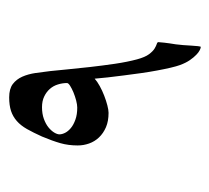

<svg xmlns="http://www.w3.org/2000/svg" viewBox="-40 -358 470 431"><g transform="rotate(-90 195.5 -142.0)"><path d="M316.9 -22Q316.9 -19.5 315.7 -8.8Q314.5 2 312 17.1Q311 23.9 310.3 33.4Q309.6 43 309.1 51.8Q308.6 60.5 307.9 66.9Q307.1 73.2 306.2 73.2Q303.7 73.2 299.1 71Q294.4 68.8 288.6 63.2Q282.7 57.6 276.6 48.8Q270.5 40 265.6 26.9Q262.7 19 259.5 5.4Q256.3 -8.3 253.2 -25.1Q250 -42 247.3 -61.3Q244.6 -80.6 242.2 -99.4Q239.7 -118.2 237.8 -135.3Q235.8 -152.3 234.9 -165Q228.5 -159.2 218.3 -153.6Q208 -147.9 196.8 -143.6Q185.5 -139.2 175 -136.5Q164.6 -133.8 158.2 -133.8Q139.6 -133.8 126 -139.6Q112.3 -145.5 103 -155.3Q93.8 -165 89.4 -177.5Q85 -189.9 85 -203.1Q85 -224.1 90.1 -241.9Q95.2 -259.8 105 -283.2Q113.8 -302.7 121.8 -316.9Q129.9 -331.1 139.9 -339.8Q149.9 -348.6 162.6 -352.8Q175.3 -356.9 192.9 -356.9Q211.9 -356.9 222.7 -348.9Q233.4 -340.8 239.3 -327.6Q245.1 -314.5 247.6 -297.9Q250 -281.2 252 -264.2Q253.4 -251.5 255.6 -227.8Q257.8 -204.1 261 -176Q264.2 -147.9 268.3 -119.6Q272.5 -91.3 278.3 -69.8Q283.2 -51.8 289.8 -43Q296.4 -34.2 302.5 -30.5Q308.6 -26.9 312.7 -25.6Q316.9 -24.4 316.9 -22ZM225.1 -227.1Q225.1 -237.3 221.9 -247.6Q218.8 -257.8 211.9 -265.6Q205.1 -273.4 194.8 -278.3Q184.6 -283.2 170.9 -283.2Q156.2 -283.2 144.8 -279.1Q133.3 -274.9 125.7 -268.8Q118.2 -262.7 114 -255.9Q109.9 -249 109.9 -244.1Q109.9 -238.3 113.3 -231.4Q116.7 -224.6 124 -218.5Q131.3 -212.4 142.8 -208.3Q154.3 -204.1 169.9 -204.1Q176.3 -204.1 185.8 -206.5Q195.3 -209 204.1 -212.6Q212.9 -216.3 219 -220.2Q225.1 -224.1 225.1 -227.1Z"/></g></svg>

Font: Scheherazade
Style: Regular
Weight: 400
Designer: SIL International
Foundry: SIL International
Version: Version 2.100 (build 932/914)